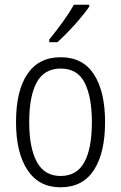

<svg xmlns="http://www.w3.org/2000/svg" viewBox="-20 -785 514 815"><path d="M426 -267Q426 -136 378.5 -63Q331 10 237 10Q145 10 96.5 -63.5Q48 -137 48 -267Q48 -399 96 -470.5Q144 -542 238 -542Q332 -542 379 -469Q426 -396 426 -267ZM104 -267Q104 -157 136.5 -97.5Q169 -38 237 -38Q306 -38 338 -96.5Q370 -155 370 -267Q370 -373 339.5 -433.5Q309 -494 238 -494Q168 -494 136 -435.5Q104 -377 104 -267ZM359 -757Q344 -735 320.5 -707Q297 -679 271 -652Q245 -625 224 -606H189V-617Q219 -654 246.5 -692Q274 -730 294 -765H359Z"/></svg>

Font: Noto Sans Devanagari UI Condensed Light
Style: Regular
Weight: 300
Width: 3
Designer: Jelle Bosma - Monotype Design Team
Foundry: Monotype Imaging Inc.
Version: Version 2.004; ttfautohint (v1.8.4.7-5d5b)